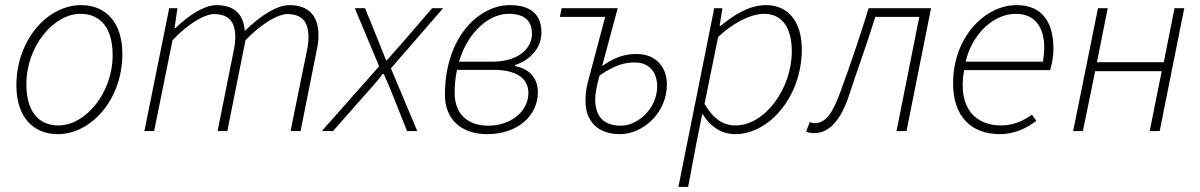

<svg xmlns="http://www.w3.org/2000/svg" viewBox="-20 -512 4689 750"><path d="M206 12C336 12 458 -123 458 -302C458 -422 395 -492 297 -492C166 -492 44 -357 44 -178C44 -57 108 12 206 12ZM209 -22C129 -22 83 -78 83 -183C83 -332 190 -458 294 -458C374 -458 420 -402 420 -296C420 -148 313 -22 209 -22Z M544 0H582L654 -355C721 -426 784 -457 815 -457C874 -457 899 -427 899 -367C899 -348 897 -334 891 -305L830 0H868L939 -355C1007 -426 1070 -457 1101 -457C1160 -457 1185 -427 1185 -367C1185 -348 1183 -334 1177 -305L1115 0H1154L1216 -310C1222 -338 1224 -351 1224 -375C1224 -444 1191 -492 1111 -492C1064 -492 1003 -456 936 -391C933 -445 905 -492 826 -492C779 -492 719 -454 666 -403H662L673 -480H641Z M1237 0H1281L1398 -133C1427 -165 1452 -193 1475 -223H1479C1493 -193 1506 -161 1518 -131L1570 0H1610L1507 -245L1711 -480H1668L1562 -357C1538 -329 1515 -303 1492 -277H1488C1476 -305 1468 -328 1456 -357L1406 -480H1366L1461 -253Z M1883 12C2002 12 2081 -60 2081 -151C2081 -213 2042 -244 1992 -254V-258C2048 -276 2095 -322 2095 -385C2095 -455 2054 -492 1971 -492C1853 -492 1718 -370 1718 -141C1718 -47 1781 12 1883 12ZM1887 -21C1805 -21 1756 -69 1756 -148C1756 -181 1759 -211 1765 -239H1910C1994 -239 2044 -208 2044 -149C2044 -78 1977 -21 1887 -21ZM1966 -458C2029 -458 2058 -431 2058 -380C2058 -324 2007 -271 1902 -271H1773C1809 -393 1895 -458 1966 -458Z M2401 12C2492 12 2585 -71 2585 -182C2585 -248 2544 -301 2467 -301C2426 -301 2386 -292 2332 -254L2393 -480H2174L2167 -446H2344L2275 -186C2271 -170 2267 -145 2267 -118C2267 -32 2322 12 2401 12ZM2406 -21C2348 -21 2305 -47 2305 -125C2305 -146 2311 -177 2322 -217C2383 -259 2421 -268 2460 -268C2516 -268 2547 -230 2547 -174C2547 -87 2470 -21 2406 -21Z M2630 218H2668L2701 43L2723 -66H2725C2752 -21 2795 12 2852 12C2984 12 3112 -134 3112 -319C3112 -430 3057 -492 2972 -492C2906 -492 2846 -453 2795 -411H2791L2802 -480H2770ZM2853 -22C2807 -22 2768 -45 2732 -106L2785 -367C2840 -420 2911 -458 2965 -458C3031 -458 3073 -409 3073 -312C3073 -166 2968 -22 2853 -22Z M3161 8C3218 8 3265 -41 3298 -144C3331 -245 3368 -344 3399 -446H3571L3482 0H3521L3617 -480H3373C3339 -368 3302 -260 3262 -151C3232 -68 3204 -31 3163 -31C3155 -31 3148 -33 3143 -35L3129 2C3137 6 3146 8 3161 8Z M3886 12C3944 12 3992 -12 4028 -40L4011 -64C3976 -39 3938 -22 3890 -22C3794 -22 3719 -86 3746 -238H4082C4088 -258 4095 -288 4095 -322C4095 -420 4055 -492 3951 -492C3828 -492 3703 -368 3703 -186C3703 -57 3774 12 3886 12ZM3752 -271C3778 -381 3862 -458 3948 -458C4031 -458 4059 -394 4059 -328C4059 -307 4057 -290 4054 -271Z M4172 0H4210L4258 -234H4518L4471 0H4510L4606 -480H4568L4526 -269H4265L4307 -480H4269Z"/></svg>

Font: Source Sans Pro Light
Style: Italic
Weight: 300
Italic angle: -11°
Designer: Paul D. Hunt
Foundry: Adobe Systems Incorporated
Version: Version 3.006;hotconv 1.0.111;makeotfexe 2.5.65597